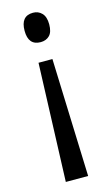

<svg xmlns="http://www.w3.org/2000/svg" viewBox="-115 -583 465 814"><g transform="rotate(-15 117.5 -176.5)"><path d="M173 -476Q173 -442 158 -427Q143 -412 119 -412Q65 -412 65 -476Q65 -541 119 -541Q142 -541 157.5 -525Q173 -509 173 -476ZM87 -330H148L166 188H68Z"/></g></svg>

Font: Noto Sans Lao ExtraCondensed
Style: Regular
Weight: 400
Width: 2
Designer: Monotype Design Team
Foundry: Monotype Imaging Inc.
Version: Version 2.003; ttfautohint (v1.8.4.7-5d5b)